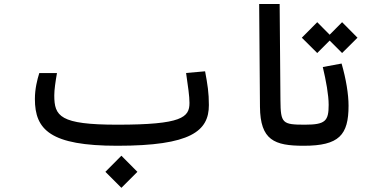

<svg xmlns="http://www.w3.org/2000/svg" viewBox="-20 -713 1798 943"><path d="M556.2 2.9C917.5 2.9 1005.9 -69.3 1005.9 -196.8C1005.9 -257.8 999.5 -297.4 987.3 -362.8L894 -354.5C903.8 -285.2 910.6 -241.2 910.6 -207.5C910.6 -136.7 873.5 -100.6 556.2 -100.6C273.9 -100.6 246.6 -142.1 246.6 -244.6C246.6 -272 252.4 -312 259.8 -354H172.9C162.6 -320.8 151.4 -276.9 151.4 -226.6C151.4 -75.7 227.1 2.9 556.2 2.9ZM576.2 209.5 654.8 130.9 576.2 51.8 497.6 130.9Z M1471.7 2.9C1488.8 2.9 1499.5 -11.2 1499.5 -59.1C1499.5 -83 1492.2 -100.6 1477.5 -100.6C1366.7 -100.6 1358.4 -107.4 1357.4 -220.2L1353.5 -693.4H1252.9L1256.8 -188.5C1258.3 -24.4 1327.6 2.9 1471.7 2.9Z M1471.7 2.9C1645.5 2.9 1691.9 -49.8 1691.9 -193.8C1691.9 -250 1679.7 -324.7 1657.7 -400.9L1565.4 -383.8C1581.5 -315.9 1594.2 -246.6 1594.2 -198.2C1594.2 -119.1 1578.6 -100.6 1477.5 -100.6ZM1660.2 -452.6 1735.8 -527.8 1660.2 -604 1599.1 -542.5 1538.1 -604 1462.4 -527.8 1538.1 -452.6 1599.1 -513.7Z"/></svg>

Font: CaskaydiaCove Nerd Font
Style: Regular
Weight: 400
Designer: Aaron Bell
Foundry: Saja Typeworks
Version: Version 2111.1;Nerd Fonts 2.3.3